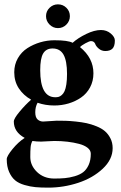

<svg xmlns="http://www.w3.org/2000/svg" viewBox="-20 -630 561 888"><path d="M166 -305.2Q166 -180.2 235.8 -180.2Q244.6 -180.2 251.5 -182.1Q258.3 -184.1 265.9 -190.7Q273.4 -197.3 278.6 -208.5Q283.7 -219.7 286.9 -240Q290 -260.3 290 -288.1Q290 -348.1 273.9 -377Q257.8 -405.8 223.1 -405.8Q193.4 -405.8 179.7 -382.8Q166 -359.9 166 -305.2ZM129.9 22Q123 34.7 121.6 50.5Q120.1 66.4 120.1 96.2Q120.1 135.7 151.6 165.8Q183.1 195.8 231 195.8Q259.3 195.8 280.3 193.8Q301.3 191.9 325.2 185.1Q349.1 178.2 364.5 166.5Q379.9 154.8 389.9 133.1Q399.9 111.3 399.9 81.1Q399.9 65.4 385.3 53.7Q370.6 42 345.7 35.4Q320.8 28.8 291.7 25.4Q262.7 22 231 22Q220.7 22 200.2 23.4Q179.7 24.9 169.9 24.9Q149.4 24.9 129.9 22ZM11.2 106Q11.2 92.3 37.8 59.6Q64.5 26.9 94.2 7.8Q43.9 -19.5 43.9 -67.9Q43.9 -81.5 70.6 -113.5Q97.2 -145.5 124 -168.9Q88.4 -189 67.1 -221.2Q45.9 -253.4 45.9 -295.9Q45.9 -331.5 62.5 -360.6Q79.1 -389.6 106.4 -407.2Q133.8 -424.8 166 -434.3Q198.2 -443.8 231.9 -443.8Q294.4 -443.8 315.9 -432.1Q340.3 -454.1 378.4 -472.7Q416.5 -491.2 446.8 -491.2Q473.1 -491.2 492.2 -475.1Q511.2 -459 511.2 -442.9Q511.2 -416 500 -405Q488.8 -394 466.8 -394Q449.7 -394 436.5 -405.3Q423.3 -416.5 419.9 -428.2Q414.1 -439.9 400.9 -439.9Q393.6 -439.9 374.8 -429.7Q356 -419.4 350.1 -412.1Q412.1 -361.8 412.1 -291Q412.1 -254.9 396.5 -225.8Q380.9 -196.8 355 -179Q329.1 -161.1 297.4 -151.6Q265.6 -142.1 231 -142.1Q189.9 -142.1 153.8 -154.8Q143.1 -135.7 143.1 -110.8Q143.1 -87.4 153.8 -77.6Q164.6 -67.9 179.2 -67.9Q189.5 -67.9 210.4 -69.8Q231.4 -71.8 242.2 -71.8Q265.6 -71.8 283.9 -71.3Q302.2 -70.8 330.6 -67.9Q358.9 -64.9 380.4 -60.3Q401.9 -55.7 425.8 -46.1Q449.7 -36.6 465.1 -23.4Q480.5 -10.3 490.7 9.8Q501 29.8 501 55.2Q501 107.4 455.1 150.4Q409.2 193.4 341.6 215.6Q273.9 237.8 203.1 237.8Q168.9 237.8 144.5 235.6Q120.1 233.4 93.3 225.6Q66.4 217.8 49.8 203.9Q33.2 189.9 22.2 165.3Q11.2 140.6 11.2 106ZM192.9 -555.2Q192.9 -578.1 209.2 -594Q225.6 -609.9 248 -609.9Q271 -609.9 287.1 -594Q303.2 -578.1 303.2 -555.2Q303.2 -532.7 287.1 -516.4Q271 -500 248 -500Q225.6 -500 209.2 -516.4Q192.9 -532.7 192.9 -555.2Z"/></svg>

Font: Common Serif
Style: Bold
Weight: 700
Designer: Philipp H. Poll, Khaled Hosny
Foundry: Stefan Peev, Context Ltd.
Version: Version 1.026